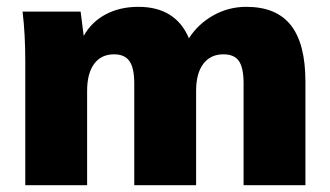

<svg xmlns="http://www.w3.org/2000/svg" viewBox="-20 -542 965 562"><path d="M874 -303V0H693V-298Q693 -343 679.5 -363Q666 -383 634 -383Q596 -383 575 -355Q554 -327 554 -276V0H373V-298Q373 -343 359 -363Q345 -383 314 -383Q276 -383 255.5 -355Q235 -327 235 -276V0H54V-362Q54 -444 46 -508H216L225 -437Q248 -478 289.5 -500Q331 -522 385 -522Q494 -522 533 -430Q560 -472 604.5 -497Q649 -522 701 -522Q789 -522 831.5 -468Q874 -414 874 -303Z"/></svg>

Font: Muli Black
Style: Regular
Weight: 900
Designer: Vernon Adams
Foundry: Vernon Adams
Version: Version 2.001